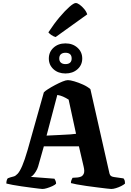

<svg xmlns="http://www.w3.org/2000/svg" viewBox="-20 -1250 864 1270"><path d="M261 0Q256 0 235.5 -2.5Q215 -5 184.5 -9Q154 -13 122.5 -17.5Q91 -22 64 -27Q37 -32 22 -36Q22 -49 25 -58.5Q28 -68 32 -71L49 -77Q59 -80 71 -83Q83 -86 97 -101Q111 -116 127 -153Q143 -190 163 -259L270 -639Q278 -648 298.5 -661Q319 -674 344.5 -687.5Q370 -701 393 -710.5Q416 -720 429 -720Q444 -720 471.5 -712Q499 -704 529 -690.5Q559 -677 578 -660L704 -103Q707 -91 714 -86Q721 -81 734 -79L797 -70Q801 -64 803.5 -59.5Q806 -55 807 -36Q799 -28 782 -19.5Q765 -11 747 -5.5Q729 0 716 0Q710 0 684.5 -3Q659 -6 623.5 -10.5Q588 -15 551.5 -20Q515 -25 487 -30.5Q459 -36 449 -39Q449 -53 454.5 -63Q460 -73 460 -74L492 -76Q503 -77 515 -81.5Q527 -86 534 -101Q541 -116 533 -149L502 -282H270L232 -148Q227 -132 218 -117Q209 -102 199.5 -92Q190 -82 183 -80L340 -68Q342 -65 346.5 -56Q351 -47 351 -35Q344 -27 326.5 -19Q309 -11 291 -5.5Q273 0 261 0ZM288 -353Q342 -356 380.5 -357.5Q419 -359 445 -361Q471 -363 483 -365L434 -591Q415 -603 397 -611Q379 -619 359 -622ZM413 -764Q365 -764 334 -792Q303 -820 303 -863Q303 -906 334 -934.5Q365 -963 413 -963Q461 -963 492.5 -934.5Q524 -906 524 -863Q524 -820 492.5 -792Q461 -764 413 -764ZM413 -826Q433 -826 443.5 -835.5Q454 -845 454 -863Q454 -882 443.5 -891.5Q433 -901 413 -901Q394 -901 383 -891.5Q372 -882 372 -863Q372 -845 383 -835.5Q394 -826 413 -826ZM348 -1005Q333 -1009 319.5 -1018.5Q306 -1028 300 -1036Q338 -1094 374.5 -1137Q411 -1180 439.5 -1205Q468 -1230 481 -1230Q492 -1230 507 -1219Q522 -1208 536.5 -1191Q551 -1174 557 -1155Z"/></svg>

Font: Texturina Medium 12pt ExtraBold
Style: Regular
Weight: 800
Version: Version 1.002